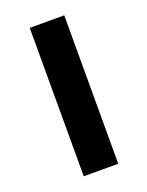

<svg xmlns="http://www.w3.org/2000/svg" viewBox="-110 -693 506 659"><g transform="rotate(-20 143.5 -364.0)"><path d="M207 -93H81V-635H207Z"/></g></svg>

Font: Noto Sans Telugu UI SemiBold
Style: Regular
Weight: 600
Designer: Jelle Bosma - Monotype Design Team
Foundry: Monotype Imaging Inc.
Version: Version 2.005; ttfautohint (v1.8.4.7-5d5b)